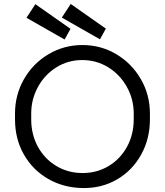

<svg xmlns="http://www.w3.org/2000/svg" viewBox="-20 -930 835 972"><path d="M56 -326V-355Q56 -450 101.5 -529.5Q147 -609 225.5 -655.5Q304 -702 397 -702Q491 -702 569 -655.5Q647 -609 693 -529.5Q739 -450 739 -355V-326Q739 -227 694.5 -147Q650 -67 573 -22Q496 23 401 22Q302 21 223.5 -24.5Q145 -70 100.5 -148.5Q56 -227 56 -326ZM657 -326V-355Q657 -428 622 -490.5Q587 -553 527.5 -589.5Q468 -626 396 -626Q325 -626 266 -589.5Q207 -553 172.5 -490.5Q138 -428 138 -355V-326Q138 -249 172 -187Q206 -125 265.5 -89.5Q325 -54 398 -54Q471 -54 530 -89.5Q589 -125 623 -187Q657 -249 657 -326ZM114 -840 159 -909 337 -784 307 -730ZM293 -841 338 -910 516 -785 486 -731Z"/></svg>

Font: Bellota Text
Style: Bold
Weight: 700
Designer: Kemie Guaida
Foundry: Kemie Guaida
Version: Version 4.001